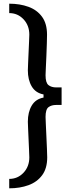

<svg xmlns="http://www.w3.org/2000/svg" viewBox="-20 -820 384 1041"><path d="M30 201Q88 201 134.5 184Q181 167 208.5 130Q236 93 236 33Q236 18 234.5 -13.5Q233 -45 231.5 -81.5Q230 -118 228.5 -147Q227 -176 227 -186Q227 -227 243 -239Q259 -251 285 -251H314V-346H285Q259 -346 243 -358.5Q227 -371 227 -412Q227 -421 228.5 -450.5Q230 -480 231.5 -516.5Q233 -553 234 -585Q235 -617 235 -632Q235 -692 208 -729Q181 -766 134.5 -783Q88 -800 30 -800V-749Q76 -749 107.5 -715.5Q139 -682 139 -632Q139 -619 137.5 -593Q136 -567 135 -536.5Q134 -506 132.5 -479.5Q131 -453 131 -439Q131 -387 152 -351.5Q173 -316 216 -308V-291Q173 -283 152 -247.5Q131 -212 131 -160Q131 -146 132.5 -119.5Q134 -93 135 -62.5Q136 -32 137.5 -6Q139 20 139 33Q139 83 107.5 116.5Q76 150 30 150Z"/></svg>

Font: Big Shoulders Text SemiBold
Style: Regular
Weight: 600
Designer: Patric King
Foundry: XO Type Co
Version: Version 1.000; ttfautohint (v1.8.2)